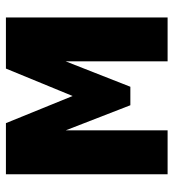

<svg xmlns="http://www.w3.org/2000/svg" viewBox="12 -612 600 665"><g transform="rotate(-90 312.5 -280.0)"><path d="M41 0V-560H218L312 -329L407 -560H584V0H432V-353L344 -129H280L193 -353V0Z"/></g></svg>

Font: Tektur SemiCondensed
Style: Bold
Weight: 700
Width: 4
Designer: Adam Jagosz
Foundry: Adam Jagosz
Version: Version 1.005;gftools[0.9.30]